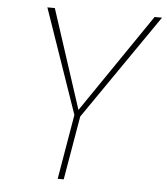

<svg xmlns="http://www.w3.org/2000/svg" viewBox="-52 -757 700 804"><g transform="rotate(5 298.5 -355.5)"><path d="M281.7 -294.9 565.4 -710.4H596.7L291.5 -268.1L245.6 0H220.2L266.6 -272.5L114.7 -711.4H146Z"/></g></svg>

Font: Roboto Mono Thin
Style: Italic
Weight: 250
Designer: Google
Version: Version 2.000985; 2015; ttfautohint (v1.3)